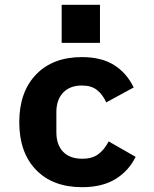

<svg xmlns="http://www.w3.org/2000/svg" viewBox="-20 -765 640 797"><path d="M60 -258Q60 -383 129.5 -455.5Q199 -528 320 -528Q401 -528 453.5 -495Q506 -462 535 -402L421 -340Q406 -373 382.5 -391.5Q359 -410 320 -410Q270 -410 242 -380.5Q214 -351 214 -300V-216Q214 -164 242 -135Q270 -106 322 -106Q362 -106 387.5 -124.5Q413 -143 431 -178L543 -114Q514 -55 459 -21.5Q404 12 321 12Q199 12 129.5 -60Q60 -132 60 -258ZM395 -745V-587H236V-745Z"/></svg>

Font: iA Writer Duo V
Style: Regular
Weight: 400
Designer: Mike Abbink, Paul van der Laan, Pieter van Rosmalen, Oliver Reichenstein
Foundry: Information Architects Inc.
Version: Version 2.000